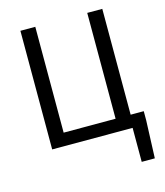

<svg xmlns="http://www.w3.org/2000/svg" viewBox="-134 -834 987 1146"><g transform="rotate(-15 359.0 -261.5)"><path d="M598 210H679L688 -23V-79H607V-733H514V-79H193V-733H101V0H598Z"/></g></svg>

Font: GenYoGothic2 TW R
Style: Regular
Weight: 400
Version: Version 2.100;PS 2.1;hotconv 16.6.51;makeotf.lib2.5.65220 DE